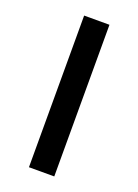

<svg xmlns="http://www.w3.org/2000/svg" viewBox="-109 -577 451 627"><g transform="rotate(20 117.0 -263.5)"><path d="M161 -527V0H73V-527Z"/></g></svg>

Font: Fira Sans Extra Condensed
Style: Regular
Weight: 400
Width: 1
Designer: Carrois Corporate & Edenspiekermann AG
Foundry: Carrois Corporate GbR & Edenspiekermann AG
Version: Version 4.203